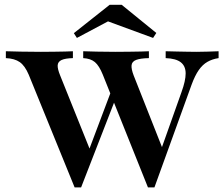

<svg xmlns="http://www.w3.org/2000/svg" viewBox="-20 -788 947 813"><path d="M606.5 5.6 415.3 -471.8Q400 -509.7 381.9 -525Q363.7 -540.3 332.3 -541.9V-571Q355.6 -570.2 390.3 -569.4Q425 -568.5 467.7 -568.5Q500.8 -568.5 528.2 -569Q555.6 -569.4 576.6 -569.8Q597.6 -570.2 610.5 -571V-541.9Q574.2 -541.1 556.5 -534.3Q538.7 -527.4 537.1 -511.7Q535.5 -496 546 -468.5L673.4 -146L657.3 -141.1L748.4 -397.6Q766.1 -446 766.1 -477Q766.1 -508.1 745.6 -524.2Q725 -540.3 681.5 -541.9V-571Q708.1 -570.2 730.2 -569.8Q752.4 -569.4 772.2 -569Q791.9 -568.5 811.3 -568.5Q837.1 -568.5 860.1 -569.4Q883.1 -570.2 905.6 -571V-541.9Q879 -537.9 858.5 -526.2Q837.9 -514.5 821.8 -491.5Q805.6 -468.5 791.1 -429L633.9 5.6ZM296 5.6 101.6 -471.8Q85.5 -509.7 63.7 -525Q41.9 -540.3 4.8 -541.9V-571Q29.8 -570.2 67.7 -569.4Q105.6 -568.5 153.2 -568.5Q183.9 -568.5 210.1 -569Q236.3 -569.4 256 -569.8Q275.8 -570.2 288.7 -571V-541.9Q256.5 -541.1 240.7 -533.9Q225 -526.6 224.2 -511.3Q223.4 -496 234.7 -468.5L368.5 -135.5L346.8 -126.6L462.9 -434.7L479.8 -396.8L323.4 5.6ZM305.6 -627.4 292.7 -647.6 444.4 -767.7H495.2L641.9 -648.4L628.2 -627.4L412.9 -706.5L457.3 -708.1Z"/></svg>

Font: Playfair
Style: Bold
Weight: 700
Designer: Claus Eggers Sørensen
Foundry: Claus Eggers Sørensen
Version: Version 2.001;gftools[0.9.30]